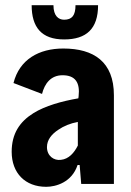

<svg xmlns="http://www.w3.org/2000/svg" viewBox="-20 -709 505 740"><path d="M227 -557C313 -557 358 -598 358 -689H271C271 -649 257 -633 227 -633C206 -633 186 -647 186 -689H102C102 -604 140 -557 227 -557ZM224 -522C130 -522 55 -480 32 -389L142 -347C152 -387 176 -419 221 -419C270 -419 289 -391 283 -338L282 -330C218 -319 154 -301 109 -273C56 -240 25 -194 25 -124C25 -42 77 11 158 11C195 11 257 -6 279 -73H287L293 0H419V-342C419 -471 341 -522 224 -522ZM215 -93C188 -89 161 -108 161 -142C161 -170 179 -192 205 -209C225 -223 252 -234 280 -239V-148C266 -120 245 -96 215 -93Z"/></svg>

Font: Decalotype
Style: Bold
Weight: 700
Designer: Alfredo Marco Pradil
Foundry: Alfredo Marco Pradil
Version: Version 1.0